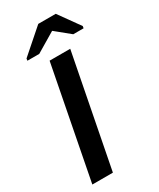

<svg xmlns="http://www.w3.org/2000/svg" viewBox="-223 -958 849 1027"><g transform="rotate(-30 202.0 -444.5)"><path d="M285.6 -688 151.9 0H24.9L158.2 -688ZM248.5 -818.8 128.4 -747.1H55.2L57.1 -759.8L204.1 -888.7H312L404.3 -759.8L402.3 -747.1H338.4L250.5 -818.8Z"/></g></svg>

Font: Arimo SemiBold
Style: Italic
Weight: 600
Italic angle: -12°
Version: Version 1.33